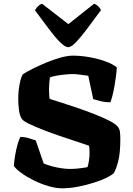

<svg xmlns="http://www.w3.org/2000/svg" viewBox="-20 -1022 721 1042"><path d="M317 0Q283 0 242.5 -12Q202 -24 163.5 -43Q125 -62 96 -83Q67 -104 55 -122Q57 -149 62.5 -181Q68 -213 76 -240.5Q84 -268 91 -279Q113 -279 136.5 -272Q160 -265 174 -260L217 -135Q235 -127 260.5 -120Q286 -113 313 -109Q340 -105 362 -105Q375 -105 393 -106.5Q411 -108 428.5 -110.5Q446 -113 455 -115Q460 -131 463 -152Q466 -173 466 -192Q466 -200 465.5 -212Q465 -224 463 -231Q437 -240 395 -254Q353 -268 305.5 -284Q258 -300 214.5 -317Q171 -334 139.5 -349Q108 -364 100 -375Q87 -392 83 -424.5Q79 -457 79 -485Q79 -526 86.5 -565.5Q94 -605 104 -619Q127 -634 161.5 -651Q196 -668 235 -684Q274 -700 311 -710Q348 -720 375 -720Q419 -720 466.5 -711.5Q514 -703 553.5 -688.5Q593 -674 614 -656Q613 -636 609.5 -608.5Q606 -581 601 -553Q596 -525 590 -502Q584 -479 579 -467Q549 -467 523.5 -473.5Q498 -480 486 -484L459 -611Q457 -611 442 -613Q427 -615 409 -617.5Q391 -620 379 -620Q358 -620 332.5 -617.5Q307 -615 285 -611Q263 -607 251 -602Q249 -592 247.5 -572.5Q246 -553 246 -537Q246 -524 247 -507.5Q248 -491 250 -485Q274 -478 314 -465Q354 -452 401 -436Q448 -420 492.5 -402.5Q537 -385 571 -368Q605 -351 618 -336Q629 -323 631 -306Q633 -289 633 -266Q633 -191 621.5 -147Q610 -103 598 -83Q589 -73 560.5 -58.5Q532 -44 491 -31Q450 -18 404.5 -9Q359 0 317 0ZM350 -766Q333 -766 305.5 -793.5Q278 -821 243.5 -867Q209 -913 170 -966Q176 -978 186 -988Q196 -998 208 -1002L351 -891L491 -1002Q503 -998 513.5 -987.5Q524 -977 528 -967Q489 -914 454.5 -868Q420 -822 393.5 -794Q367 -766 350 -766Z"/></svg>

Font: Texturina 12pt Black
Style: Regular
Weight: 900
Designer: Guillermo Torres Carreño
Foundry: Omnibus-Type
Version: Version 1.002